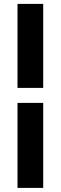

<svg xmlns="http://www.w3.org/2000/svg" viewBox="-20 -730 304 960"><path d="M196 -290.5H67.5V-710.5H196ZM196 209.5H67.5V-215.5H196Z"/></svg>

Font: Anek Bangla
Style: Bold
Weight: 700
Designer: Sulekha Rajkumar (Bangla), Yesha Goshar (Latin)
Foundry: Ek Type
Version: Version 1.003